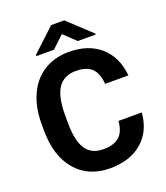

<svg xmlns="http://www.w3.org/2000/svg" viewBox="-162 -1015 979 1135"><g transform="rotate(-20 327.0 -447.5)"><path d="M621.6 -236.8Q613.3 -122.1 536.9 -56.2Q460.4 9.8 335.4 9.8Q198.7 9.8 120.4 -82.3Q42 -174.3 42 -335V-378.4Q42 -481 78.1 -559.1Q114.3 -637.2 181.4 -679Q248.5 -720.7 337.4 -720.7Q460.4 -720.7 535.6 -654.8Q610.8 -588.9 622.6 -469.7H476.1Q470.7 -538.6 437.7 -569.6Q404.8 -600.6 337.4 -600.6Q264.2 -600.6 227.8 -548.1Q191.4 -495.6 190.4 -385.3V-331.5Q190.4 -216.3 225.3 -163.1Q260.3 -109.9 335.4 -109.9Q403.3 -109.9 436.8 -140.9Q470.2 -171.9 475.1 -236.8ZM523.4 -768.6V-762.7H411.1L335.9 -833.5L260.7 -762.7H150.4V-770.5L294.9 -905.3H377Z"/></g></svg>

Font: SteelSelectRoboto
Style: Roboto-Bold
Weight: 700
Designer: Google
Version: Version 2.137; 2017